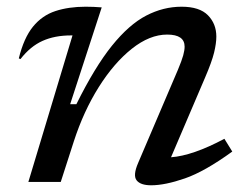

<svg xmlns="http://www.w3.org/2000/svg" viewBox="-20 -542 738 572"><path d="M41 -366 36 -368Q51 -429 78.2 -462.5Q105.5 -496 145 -509Q184.5 -522 235 -522Q259.5 -522 283 -520L189 -231.5H207.5Q262.5 -342.5 313.5 -405.8Q364.5 -469 415.5 -495.5Q466.5 -522 521 -522Q574.5 -522 599.5 -496.5Q624.5 -471 624.5 -433Q624.5 -413 617.8 -385.2Q611 -357.5 591 -311L489.5 -73.5Q553.5 -78 648.5 -128.5L672 -90.5Q590 -31 530.8 -10.5Q471.5 10 430.5 10Q398.5 10 387 -4.8Q375.5 -19.5 391.5 -56.5L510 -334Q521.5 -361.5 525.8 -377Q530 -392.5 530 -403Q530 -439 478 -439Q426 -439 372.8 -396.8Q319.5 -354.5 274.2 -282.5Q229 -210.5 200 -121L161 0H64.5L196 -436.5H191.5Q143 -436.5 106.8 -420.2Q70.5 -404 41 -366Z"/></svg>

Font: Newsreader 6pt
Style: Italic
Weight: 400
Italic angle: -17°
Designer: Hugues Gentile
Foundry: Production Type
Version: Version 1.003; ttfautohint (v1.8.3)